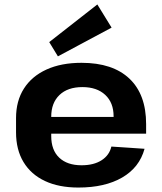

<svg xmlns="http://www.w3.org/2000/svg" viewBox="-20 -832 728 862"><path d="M332 10Q244 10 181.5 -19.5Q119 -49 85.5 -104.5Q52 -160 52 -238V-302Q52 -379 87.5 -434.5Q123 -490 189 -520Q255 -550 346 -550Q486 -550 561 -479Q636 -408 636 -275V-232H181V-307H512L490 -279V-310Q490 -371 452.5 -406Q415 -441 350 -441Q284 -441 247 -405.5Q210 -370 210 -308V-221Q210 -158 246 -124Q282 -90 346 -90Q401 -90 436 -112.5Q471 -135 480 -174L629 -164Q606 -80 528.5 -35Q451 10 332 10ZM481 -708 240 -579 201 -643 417 -812Z"/></svg>

Font: Pathway Extreme 28pt
Style: Bold
Weight: 700
Designer: Eduardo Rodriguez Tunni
Foundry: Eduardo Rodriguez Tunni
Version: Version 1.001;gftools[0.9.26]